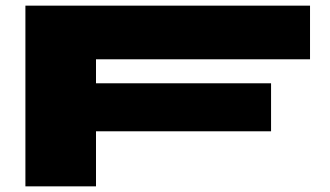

<svg xmlns="http://www.w3.org/2000/svg" viewBox="-20 -660 1168 680"><path d="M1078 -640V-450H320V-365H940V-195H320V0H70V-640Z"/></svg>

Font: Syne ExtraBold
Style: Regular
Weight: 800
Designer: Lucas Descroix
Foundry: Bonjour Monde
Version: Version 2.200; ttfautohint (v1.8.4)